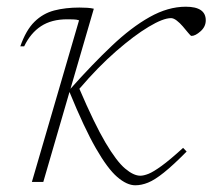

<svg xmlns="http://www.w3.org/2000/svg" viewBox="-20 -542 633 572"><path d="M259.5 -516 190 -277.5Q254.5 -350 312.8 -405.2Q371 -460.5 425.8 -491.2Q480.5 -522 533.5 -522Q593 -522 593 -481.5Q593 -462.5 577.5 -448.8Q562 -435 550.5 -435Q548 -435 540.8 -444Q533.5 -453 524.5 -463.5Q516 -473.5 506.5 -480.8Q497 -488 489.5 -488Q466 -488 423 -462.2Q380 -436.5 326 -389.5Q272 -342.5 216.5 -277.5Q261 -173.5 294.2 -117.2Q327.5 -61 352.8 -39.8Q378 -18.5 398 -18.5Q408 -18.5 422.5 -24.2Q437 -30 461.5 -47.8Q486 -65.5 525.5 -101.5L536 -90.5Q495.5 -49.5 468.2 -27.8Q441 -6 421.2 2Q401.5 10 383 10Q358 10 329.2 -14.8Q300.5 -39.5 265.8 -100Q231 -160.5 187 -268L109 0H75L215.5 -481.5Q208.5 -484 198.5 -484.2Q188.5 -484.5 180 -484.5Q133.5 -484.5 102.2 -464Q71 -443.5 52 -404H40.5Q57.5 -452.5 82.8 -477.2Q108 -502 141.5 -510.8Q175 -519.5 216.5 -519.5Q228 -519.5 239.8 -518.8Q251.5 -518 259.5 -516Z"/></svg>

Font: Newsreader 6pt ExtraLight
Style: Italic
Weight: 275
Italic angle: -17°
Designer: Hugues Gentile
Foundry: Production Type
Version: Version 1.003; ttfautohint (v1.8.3)